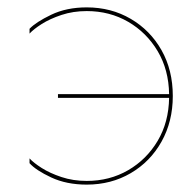

<svg xmlns="http://www.w3.org/2000/svg" viewBox="-20 -490 528 520"><path d="M137 -235H438Q437 -301 407 -351.5Q377 -402 327 -431Q277 -460 215 -460Q178 -460 146.5 -449.5Q115 -439 93 -425Q71 -411 60 -399V-412Q77 -430 118.5 -450Q160 -470 215 -470Q281 -470 334 -439Q387 -408 417.5 -354Q448 -300 448 -230Q448 -161 417.5 -106.5Q387 -52 334 -21Q281 10 215 10Q160 10 118.5 -9.5Q77 -29 60 -48V-61Q71 -49 93 -35Q115 -21 146.5 -10.5Q178 0 215 0Q277 0 327 -29Q377 -58 407 -108.5Q437 -159 438 -225H137Z"/></svg>

Font: Jost* Hairline
Style: Regular
Weight: 100
Version: Version 3.7